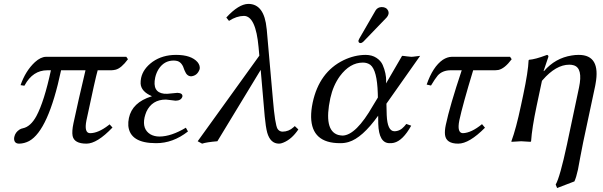

<svg xmlns="http://www.w3.org/2000/svg" viewBox="-20 -718 3064 976"><path d="M622.1 -429.2 630.4 -417Q596.7 -371.1 567.9 -363.8Q557.6 -361.3 546.9 -360.8H476.6Q465.3 -323.2 419.4 -106Q406.7 -42 437.5 -41Q479.5 -41 531.7 -81.5Q535.2 -84 537.1 -85.9L551.8 -69.8Q473.6 12.2 419.4 12.2Q357.4 12.2 349.1 -26.9Q344.7 -50.3 353.5 -91.8Q377.9 -206.5 414.6 -360.8H290.5Q225.6 -54.2 127.9 -1Q103.5 11.7 77.6 12.2Q54.2 12.2 51.8 -9.3Q51.3 -15.6 52.7 -22Q57.6 -45.4 79.6 -59.6Q87.9 -64.5 96.2 -65.9Q135.7 -74.2 165 -127.9Q204.6 -201.7 238.8 -360.8H220.7Q147 -360.8 105.5 -284.7Q104.5 -282.7 104 -282.2L84.5 -285.2Q109.9 -357.9 157.7 -402.3Q187 -428.7 213.4 -429.2Z M714.8 -121.1Q702.1 -61 744.6 -35.2Q764.6 -23.9 791 -23.9Q850.6 -24.4 924.8 -68.8L935.5 -49.8Q858.9 10.3 772.9 9.8Q641.1 9.8 632.3 -78.1Q630.9 -97.7 635.3 -118.2Q651.9 -197.3 750 -228Q752 -228.5 752.4 -229Q697.3 -252.4 694.8 -293Q694.3 -306.6 697.3 -321.8Q707.5 -369.1 756.3 -404.3Q806.2 -439 875 -439Q952.1 -439 984.4 -401.9Q998 -384.8 995.1 -367.2Q983.9 -333.5 952.1 -330.1Q930.2 -330.1 919.4 -357.4Q918.5 -360.4 917 -362.8Q906.2 -400.4 881.8 -407.7Q873 -410.2 862.8 -410.2Q814.5 -410.2 786.6 -367.2Q774.4 -348.1 769 -324.2Q752.9 -249 813.5 -241.7Q821.8 -240.7 830.1 -241.2Q830.6 -241.2 841.3 -242.2Q877.9 -246.1 882.3 -246.1Q909.7 -244.6 907.2 -227.1Q900.9 -206.5 872.6 -206.1Q868.7 -206.1 849.1 -209Q828.1 -211.9 823.2 -211.9Q752.9 -211.9 724.1 -149.9Q718.3 -135.7 714.8 -121.1Z M1496.6 -60.1Q1462.9 -9.8 1419.4 7.3Q1407.7 12.2 1398.4 12.2Q1354.5 12.2 1338.4 -43.5Q1330.6 -72.8 1325.7 -126L1305.2 -362.8L1085 0Q1031.2 4.4 1007.3 12.2L984.9 0L1298.3 -435.1L1294.4 -478Q1280.3 -636.2 1220.2 -637.2Q1182.1 -636.7 1144 -611.8L1130.4 -628.9Q1192.9 -697.3 1242.2 -698.2Q1323.7 -698.2 1335.4 -571.8Q1335.4 -569.8 1335.9 -568.8L1367.2 -213.9Q1377.9 -84 1391.1 -62.5Q1400.4 -49.3 1415.5 -48.8Q1447.8 -48.8 1472.2 -71.3Q1475.6 -74.7 1478.5 -77.1Z M1920.4 -682.1Q1944.8 -682.1 1953.6 -662.6Q1956.5 -654.8 1955.1 -647Q1952.1 -636.2 1945.3 -628.9L1827.6 -506.8Q1819.8 -499.5 1814 -499Q1802.7 -499 1802.2 -508.8Q1802.2 -510.7 1802.2 -512.2Q1803.2 -516.1 1806.6 -522L1889.2 -665Q1899.4 -681.6 1920.4 -682.1ZM1944.3 -190.9 1945.8 -132.8Q1949.2 -51.8 1984.4 -50.8Q2013.2 -50.8 2034.7 -75.2Q2040 -81.5 2045.4 -87.9L2070.3 -79.1Q2027.8 -2.9 1982.4 7.8Q1971.7 10.3 1960.4 9.8Q1905.8 9.8 1902.8 -88.9Q1902.8 -90.3 1902.8 -90.8L1902.3 -129.9Q1821.3 -16.6 1752 3.9Q1730.5 10.3 1708.5 9.8Q1564 9.8 1561.5 -122.6Q1561 -156.2 1569.3 -195.8Q1602.5 -351.6 1726.6 -412.1Q1781.7 -438.5 1837.9 -439Q1870.6 -439 1893.3 -424.1Q1916 -409.2 1925.3 -387.9Q1934.6 -366.7 1939 -345.2Q1943.4 -323.7 1942.9 -309.1L1942.4 -293.9L2023.9 -434.1Q2031.2 -434.1 2047.4 -431.6Q2063.5 -429.2 2070.8 -429.2Q2078.6 -429.2 2094.7 -431.6Q2109.4 -434.1 2115.7 -434.1ZM1900.9 -222.2 1900.4 -243.2Q1897 -360.8 1862.8 -388.2Q1846.7 -399.9 1824.7 -399.9Q1758.8 -399.9 1707.5 -330.6Q1673.3 -283.2 1659.2 -219.2Q1624 -55.2 1698.7 -32.2Q1710 -29.3 1721.7 -28.8Q1790 -30.8 1876 -181.2Z M2275.9 -429.2H2572.8L2581.1 -417Q2545.4 -369.1 2513.2 -362.3Q2504.9 -360.8 2497.1 -360.8H2385.3Q2332 -185.5 2314.9 -106Q2302.2 -42 2333 -41Q2376 -42.5 2430.2 -86.9L2445.3 -68.8Q2365.2 12.2 2309.1 12.2Q2248 12.2 2242.2 -32.2Q2239.7 -52.7 2246.1 -83Q2266.6 -179.7 2327.1 -360.8H2271.5Q2229 -360.8 2205.1 -334Q2191.9 -318.4 2170.9 -283.2L2148.9 -288.1Q2180.2 -378.9 2231 -414.1Q2253.9 -428.7 2275.9 -429.2Z M2745.6 -356.9Q2802.7 -422.9 2886.2 -436Q2903.8 -439 2921.9 -439Q3034.7 -439 3007.3 -291.5Q3006.3 -285.6 3005.4 -280.8L2944.3 5.9Q2938.5 32.7 2929.2 83.5Q2921.4 126 2918 144Q2909.2 184.1 2899.9 204.1L2812 237.8L2804.7 220.2Q2826.2 183.6 2862.3 15.6Q2863.3 10.7 2864.3 5.9L2923.3 -272.9Q2944.3 -372.1 2896 -386.2Q2885.7 -389.2 2874 -389.2Q2806.2 -389.2 2738.3 -311Q2735.8 -308.6 2734.9 -307.1L2708 -180.2Q2684.1 -66.9 2679.7 0L2676.8 2.9Q2674.8 2.9 2629.4 0L2580.1 2.9L2579.6 0Q2603.5 -64.5 2627.9 -180.2L2639.6 -234.9Q2665 -355 2667 -411.1L2669.4 -414.1Q2701.2 -416.5 2755.4 -437Q2758.8 -438.5 2760.7 -439Q2768.6 -437 2767.6 -429.2L2743.2 -356.9Z"/></svg>

Font: Linux Biolinum Capitals O
Style: Italic Samll Caps
Weight: 400
Italic angle: -12°
Designer: Philipp H. Poll
Foundry: Philipp H. Poll
Version: Version 0.6.2